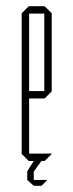

<svg xmlns="http://www.w3.org/2000/svg" viewBox="-20 -520 237 620"><path d="M73 0 50 -23V-477L73 -500H124L147 -477V-225L124 -202H74V-24H147V-23L124 0H113V1L89 34V61H132V62L114 80H89V79H88L68 61V33L89 0ZM74 -476V-226H123V-476Z"/></svg>

Font: Foldit Thin Thin
Style: Regular
Weight: 250
Version: Version 1.003